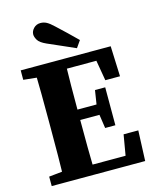

<svg xmlns="http://www.w3.org/2000/svg" viewBox="-128 -967 851 1053"><g transform="rotate(-15 297.5 -440.0)"><path d="M389.5 -733.7 362.2 -694.6Q324.7 -711.6 286 -728.2Q247.2 -744.9 207.9 -762.4Q171.2 -778.7 160.6 -796.9Q149.9 -815.1 149.9 -828.8Q149.9 -848.2 165.3 -864Q180.6 -879.9 204.2 -879.9Q222.3 -879.9 238.5 -871.4Q254.6 -862.9 278.3 -840.2Q305.4 -815.3 333.6 -788.2Q361.8 -761.1 389.5 -733.7ZM177.9 -588.3 32.7 -603.3V-657H193.7V-588.3ZM177.9 -68.7H193.7V0H32.7V-53.7ZM109.7 -310V-347Q109.7 -424 109.2 -502Q108.7 -580 106.7 -657H280.6Q278.6 -581 278.1 -503.5Q277.6 -426 277.6 -347V-314.1Q277.6 -233.8 278.1 -155.4Q278.6 -77 280.6 0H106.7Q108.7 -76 109.2 -153.5Q109.7 -231 109.7 -310ZM383.3 -333.2V-351.4L398.3 -447.3H456.3V-231.9H398.3ZM487 -172.2H570.4L563.4 0H193.7V-55.8H529.9L457.5 0ZM467 -484.8 437.5 -657 509.9 -600.5H193.7V-657H543.6L550.4 -484.8ZM413.9 -368.6V-309.6H193.7V-368.6Z"/></g></svg>

Font: Adobe Variable Font Prototype
Style: Regular
Weight: 389
Designer: Frank Grießhammer
Foundry: Adobe
Version: Version 1.004;hotconv 1.0.113;makeotfexe 2.5.65598